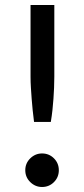

<svg xmlns="http://www.w3.org/2000/svg" viewBox="-20 -739 336 767"><path d="M102 -719H197V-433Q197 -410 196 -388Q195 -366 193.5 -344Q192 -322 189.5 -299Q187 -276 183 -252H116Q113 -276 110.5 -299Q108 -322 106.5 -344Q105 -366 103.5 -388Q102 -410 102 -433ZM81 -59Q81 -87 101 -106.5Q121 -126 148 -126Q176 -126 195.5 -106.5Q215 -87 215 -59Q215 -31 195.5 -11.5Q176 8 148 8Q121 8 101 -11.5Q81 -31 81 -59Z"/></svg>

Font: Aleo Medium
Style: Regular
Weight: 500
Designer: Alessio Laiso
Foundry: Alessio Laiso
Version: Version 2.001;gftools[0.9.29]